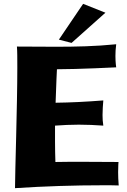

<svg xmlns="http://www.w3.org/2000/svg" viewBox="-20 -961 659 998"><path d="M517 -308C514 -327 513 -345 513 -363C513 -389 515 -414 517 -439C428 -432 348 -428 269 -427C272 -524 276 -601 276 -601C386 -601 584 -611 584 -611C584 -611 580 -635 580 -670C580 -688 581 -709 584 -731C476 -720 372 -718 270 -718C202 -718 135 -719 68 -719C70 -695 70 -657 70 -610C70 -413 58 -60 58 17C212 7 365 2 520 2C545 2 572 2 597 3C595 -22 594 -46 594 -66C594 -97 596 -119 596 -119C596 -119 506 -120 408 -120C360 -120 310 -120 268 -119C267 -150 266 -187 266 -226V-308C308 -311 349 -313 390 -313C432 -313 475 -311 517 -308ZM412 -941 286 -755 352 -738 528 -895Z"/></svg>

Font: Galindo
Style: Regular
Weight: 400
Designer: Astigmatic (AOETI)
Foundry: Astigmatic (AOETI)
Version: Version 1.000